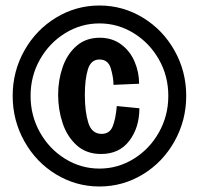

<svg xmlns="http://www.w3.org/2000/svg" viewBox="-20 -677 722 697"><path d="M26 -329Q26 -418 68.5 -493.5Q111 -569 183.5 -613Q256 -657 341 -657Q426 -657 498.5 -613Q571 -569 613.5 -493.5Q656 -418 656 -329Q656 -240 613.5 -164Q571 -88 498.5 -44Q426 0 341 0Q256 0 183.5 -44Q111 -88 68.5 -164Q26 -240 26 -329ZM591 -329Q591 -401 557 -461Q523 -521 465.5 -556.5Q408 -592 341 -592Q274 -592 216.5 -556.5Q159 -521 125 -461Q91 -401 91 -329Q91 -257 125 -196.5Q159 -136 216.5 -100.5Q274 -65 341 -65Q408 -65 465.5 -100.5Q523 -136 557 -196.5Q591 -257 591 -329ZM191 -333Q191 -386 207.5 -433.5Q224 -481 258 -510.5Q292 -540 342 -540Q387 -540 419.5 -516Q452 -492 468.5 -453.5Q485 -415 485 -373L392 -369Q392 -395 382.5 -428Q373 -461 341 -461Q310 -461 299 -425Q288 -389 288 -332Q288 -272 300.5 -231.5Q313 -191 349 -191Q378 -191 389 -218Q400 -245 404 -292L486 -284Q486 -214 449.5 -166Q413 -118 347 -118Q293 -118 258 -150Q223 -182 207 -231Q191 -280 191 -333Z"/></svg>

Font: Francois One
Style: Regular
Weight: 400
Designer: Vernon Adams
Foundry: Vernon Adams
Version: Version 2.000